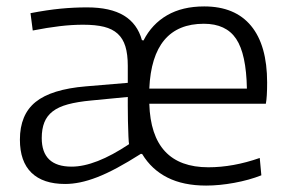

<svg xmlns="http://www.w3.org/2000/svg" viewBox="-20 -568 901 598"><path d="M749 -292Q747 -400 715.5 -447Q684 -494 615 -494Q454 -494 445 -292ZM203 -49Q277 -49 382 -119Q381 -122 380 -143.5Q379 -165 378.5 -191Q378 -217 378 -239Q378 -261 378 -266L264 -255Q221 -251 191.5 -243Q162 -235 144 -221Q126 -207 118 -186.5Q110 -166 110 -138Q110 -49 203 -49ZM622 10Q551 10 501.5 -15Q452 -40 423 -88L419 -89Q378 -63 344.5 -45Q311 -27 282.5 -16Q254 -5 229.5 0Q205 5 183 5Q114 5 78 -30Q42 -65 42 -133Q42 -211 91 -250.5Q140 -290 247 -299L378 -310V-363Q378 -399 370.5 -423.5Q363 -448 346.5 -463Q330 -478 304 -484.5Q278 -491 239 -491Q204 -491 166 -486.5Q128 -482 82 -473L75 -527Q127 -537 168.5 -541Q210 -545 251 -545Q324 -545 366 -519.5Q408 -494 422 -443L427 -442Q453 -493 500.5 -520.5Q548 -548 616 -548Q712 -548 762 -487.5Q812 -427 812 -311Q812 -265 808 -245H445Q451 -47 629 -47Q706 -47 789 -76L794 -22Q756 -7 709.5 1.5Q663 10 622 10Z"/></svg>

Font: EncodeSans
Style: Light
Weight: 300
Designer: Pablo Impallari, Andres Torresi
Foundry: Pablo Impallari, Andres Torresi
Version: Version 1.000; ttfautohint (v1.4.1)